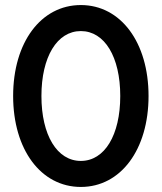

<svg xmlns="http://www.w3.org/2000/svg" viewBox="-20 -730 640 760"><path d="M300 10C458 10 568 -138 568 -350C568 -562 458 -710 300 -710C142 -710 32 -562 32 -350C32 -138 142 10 300 10ZM300 -93C206 -93 144 -195 144 -350C144 -505 206 -607 300 -607C394 -607 456 -505 456 -350C456 -195 394 -93 300 -93Z"/></svg>

Font: CommitMono
Style: 600Regular
Weight: 600
Monospace: yes
Designer: Eigil Nikolajsen
Foundry: Eigil Nikolajsen
Version: Version 1.143